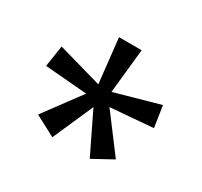

<svg xmlns="http://www.w3.org/2000/svg" viewBox="-103 -895 757 720"><g transform="rotate(30 275.5 -535.0)"><path d="M322 -760 302 -568 494 -622 508 -530 324 -515 443 -357 357 -310 272 -485 195 -310 106 -357 223 -515 41 -530 55 -622 245 -568 224 -760Z"/></g></svg>

Font: Noto Sans Meetei Mayek
Style: Regular
Weight: 400
Designer: Monotype Design Team and Neelakash Kshetrimayum
Foundry: Monotype Imaging Inc.
Version: Version 2.002